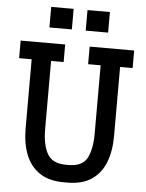

<svg xmlns="http://www.w3.org/2000/svg" viewBox="-60 -945 760 999"><g transform="rotate(5 320.0 -445.5)"><path d="M166.5 -790V-897.5H283.7V-790ZM356 -790V-897.5H473.1V-790ZM311 5.9Q233.9 5.9 184.8 -26.9Q135.7 -59.6 112.3 -118.7Q88.9 -177.7 88.9 -256.8V-617.2H23.4V-709H255.9V-617.2H190.4V-261.7Q190.4 -179.2 217 -132.6Q243.7 -85.9 313.5 -85.9H326.7Q400.4 -85.9 424.8 -132.6Q449.2 -179.2 449.2 -261.7V-617.2H383.8V-709H616.2V-617.2H550.8V-256.8Q550.8 -177.7 527.6 -118.7Q504.4 -59.6 455.6 -26.9Q406.7 5.9 329.6 5.9Z"/></g></svg>

Font: Kay Pho Du
Style: Bold
Weight: 700
Designer: Victor Gaultney, Khu Oo Reh
Foundry: SIL International
Version: Version 3.000